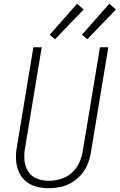

<svg xmlns="http://www.w3.org/2000/svg" viewBox="-20 -984 631 1012"><path d="M237 8Q267 8 298.5 1.5Q330 -5 358.5 -22Q387 -39 408.5 -64Q430 -89 442 -119Q454 -149 459 -180L551 -735H507L416 -186Q411 -155 397 -125Q383 -95 357.5 -72.5Q332 -50 300 -40.5Q268 -31 237 -31Q205 -31 175 -42.5Q145 -54 128.5 -80.5Q112 -107 109 -139Q106 -171 112 -204L200 -735H156L69 -210Q63 -177 64.5 -143.5Q66 -110 78.5 -80Q91 -50 115 -29.5Q139 -9 171 -0.5Q203 8 237 8ZM440 -777 591 -934 556 -964 412 -801ZM270 -777 421 -934 386 -964 242 -801Z"/></svg>

Font: Iosevka Sparkle Extralight
Style: Italic
Weight: 200
Italic angle: -9°
Designer: Belleve Invis
Foundry: Belleve Invis
Version: Version 4.5.0; ttfautohint (v1.8.3)